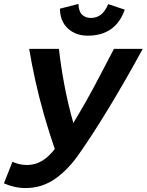

<svg xmlns="http://www.w3.org/2000/svg" viewBox="-21 -941 744 974"><path d="M108 13Q80 13 51.5 6.5Q23 0 -1 -11L42 -120Q58 -113 76.5 -108.5Q95 -104 115 -104Q140 -104 164 -112Q188 -120 211 -138Q234 -156 257 -185Q228 -269 202.5 -358Q177 -447 158 -533.5Q139 -620 127 -693H278Q287 -610 305 -513Q323 -416 351 -317Q382 -368 415.5 -427Q449 -486 484 -553.5Q519 -621 557 -693H703Q660 -614 617.5 -540Q575 -466 534.5 -399Q494 -332 455 -271.5Q416 -211 378 -157Q353 -121 324 -90.5Q295 -60 262.5 -36.5Q230 -13 191.5 0Q153 13 108 13ZM424 -760Q364 -760 324 -796Q284 -832 283 -897L377 -921Q378 -884 395 -867Q412 -850 440 -850Q468 -850 489.5 -865.5Q511 -881 528 -920L612 -892Q588 -825 541 -792.5Q494 -760 424 -760Z"/></svg>

Font: Ubuntu Sans
Style: Bold Italic
Weight: 700
Italic angle: -13.5°
Designer: Dalton Maag Ltd
Foundry: Dalton Maag Ltd
Version: Version 1.006